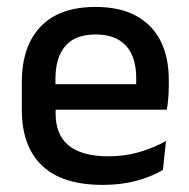

<svg xmlns="http://www.w3.org/2000/svg" viewBox="-20 -522 546 554"><path d="M276.5 11.5Q159.5 11.5 101.2 -44.2Q43 -100 43 -205V-285Q43 -388.5 97.2 -445.2Q151.5 -502 255.5 -502Q326 -502 373 -476.2Q420 -450.5 443.5 -403.5Q467 -356.5 467 -292V-273.5Q467 -256.5 465.5 -239Q464 -221.5 461.5 -205.5H371.5Q372.5 -231.5 372.8 -254.5Q373 -277.5 373 -296.5Q373 -337 360 -365Q347 -393 321 -407.8Q295 -422.5 255.5 -422.5Q197 -422.5 168.5 -389.2Q140 -356 140 -294.5V-248.5L140.5 -237V-193.5Q140.5 -166 148.8 -143.5Q157 -121 175.2 -104.8Q193.5 -88.5 222.5 -79.8Q251.5 -71 293 -71Q340 -71 381.2 -83Q422.5 -95 459 -115L450 -31.5Q417 -12 373.2 -0.2Q329.5 11.5 276.5 11.5ZM95 -205.5V-279H441.5V-205.5Z"/></svg>

Font: Anek Telugu Medium Medium
Style: Regular
Weight: 500
Version: Version 1.003